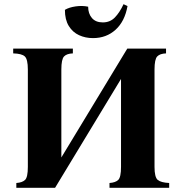

<svg xmlns="http://www.w3.org/2000/svg" viewBox="-20 -897 871 917"><path d="M58 0V-23Q87 -25 100 -38Q113 -51 113 -100V-565Q113 -614 98.5 -627.5Q84 -641 43 -642V-665H328V-642Q299 -641 286 -627.5Q273 -614 273 -565V-145L588 -665H773V-642Q744 -641 731 -627.5Q718 -614 718 -565V-100Q718 -51 733 -38Q748 -25 788 -23V0H503V-23Q532 -25 545 -38Q558 -51 558 -100V-520L243 0ZM570 -877 589 -868Q576 -795 532 -755Q488 -715 424 -715Q388 -715 357.5 -729Q327 -743 308.5 -773Q290 -803 290 -850Q310 -862 341.5 -866.5Q373 -871 401 -865Q401 -832 419 -811Q437 -790 471 -790Q506 -790 529 -814Q552 -838 570 -877Z"/></svg>

Font: Bona Nova
Style: Bold
Weight: 700
Designer: Mateusz Machalski
Foundry: Capitalics
Version: Version 4.001; ttfautohint (v1.8.3)